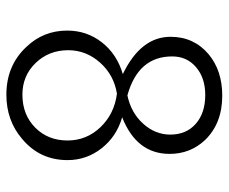

<svg xmlns="http://www.w3.org/2000/svg" viewBox="-76 -612 700 587"><g transform="rotate(90 273.5 -318.0)"><path d="M338 -342Q397 -325 433 -279Q469 -233 469 -175Q469 -90 404 -36Q348 12 269 12Q180 12 123 -49Q73 -101 73 -174Q73 -234 109 -280Q145 -326 206 -344Q92 -399 92 -490Q92 -561 145 -606Q195 -648 272 -648Q357 -648 408 -595Q450 -550 450 -487Q450 -386 338 -342ZM271 -358Q324 -369 357.5 -406Q391 -443 391 -489Q391 -538 358 -567Q325 -596 270 -596Q218 -596 185 -568Q152 -540 152 -495Q152 -391 271 -358ZM266 -326Q209 -317 171 -274.5Q133 -232 133 -177Q133 -118 172 -77.5Q211 -37 269 -37Q330 -37 369.5 -76Q409 -115 409 -175Q409 -233 368.5 -275.5Q328 -318 266 -326Z"/></g></svg>

Font: Tajawal Light
Style: Regular
Weight: 300
Designer: Boutros Fonts
Foundry: Created by Boutros International 2017
Version: Version 1.700